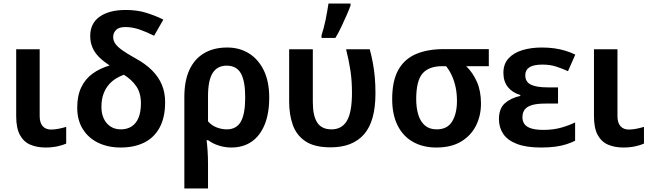

<svg xmlns="http://www.w3.org/2000/svg" viewBox="-20 -819 3657 1079"><path d="M203 -166Q203 -129 220 -110Q237 -91 266 -91Q288 -91 310 -95.5Q332 -100 352 -106V-12Q332 -3 302 3.5Q272 10 236 10Q189 10 151.5 -5.5Q114 -21 92.5 -59.5Q71 -98 71 -166V-542H203Z M687 -763Q750 -763 800.5 -747.5Q851 -732 898 -709L846 -618Q805 -639 764.5 -653Q724 -667 684 -667Q648 -667 632 -650.5Q616 -634 616 -611Q616 -591 628 -573.5Q640 -556 667.5 -536.5Q695 -517 740 -492Q797 -461 834 -424Q871 -387 889.5 -343Q908 -299 908 -245Q908 -159 877 -102Q846 -45 790 -17.5Q734 10 658 10Q588 10 533 -16Q478 -42 446 -92.5Q414 -143 414 -214Q414 -281 436.5 -328Q459 -375 500 -405Q541 -435 596 -451Q564 -472 539 -496Q514 -520 500.5 -550Q487 -580 487 -617Q487 -688 540.5 -725.5Q594 -763 687 -763ZM676 -399Q656 -392 634 -379Q612 -366 593 -345Q574 -324 562 -292.5Q550 -261 550 -217Q550 -181 563 -153Q576 -125 600.5 -108.5Q625 -92 659 -92Q695 -92 720.5 -109Q746 -126 759 -158.5Q772 -191 772 -238Q772 -296 746 -334Q720 -372 676 -399Z M1493 -271Q1493 -181 1467 -118Q1441 -55 1393.5 -22.5Q1346 10 1280 10Q1244 10 1209.5 -1Q1175 -12 1150 -31H1141Q1144 -10 1146.5 27Q1149 64 1149 101V240H1016V-274Q1016 -365 1044.5 -426.5Q1073 -488 1127 -520Q1181 -552 1257 -552Q1326 -552 1379 -519Q1432 -486 1462.5 -423.5Q1493 -361 1493 -271ZM1254 -450Q1201 -450 1175 -408.5Q1149 -367 1149 -278V-137Q1169 -114 1197.5 -103Q1226 -92 1254 -92Q1309 -92 1333.5 -135.5Q1358 -179 1358 -271Q1358 -364 1333.5 -407Q1309 -450 1254 -450Z M1838 9Q1747 9 1696.5 -25Q1646 -59 1625.5 -117Q1605 -175 1605 -247V-542H1738V-245Q1738 -168 1763 -130Q1788 -92 1843 -92Q1901 -92 1929.5 -140Q1958 -188 1958 -298Q1958 -365 1949.5 -421.5Q1941 -478 1925 -542H2058Q2069 -501 2076 -462Q2083 -423 2086.5 -383Q2090 -343 2090 -294Q2090 -138 2026 -64.5Q1962 9 1838 9ZM1787 -621Q1793 -639 1799 -661.5Q1805 -684 1810 -708.5Q1815 -733 1819 -756.5Q1823 -780 1826 -799H1950V-788Q1941 -763 1927.5 -732.5Q1914 -702 1898.5 -669Q1883 -636 1865 -606H1787Z M2683 -237Q2683 -168 2654.5 -112Q2626 -56 2570.5 -23Q2515 10 2432 10Q2358 10 2302 -21Q2246 -52 2215 -113Q2184 -174 2184 -262Q2184 -363 2217.5 -424.5Q2251 -486 2316 -514.5Q2381 -543 2475 -543H2727V-447H2600Q2638 -410 2660.5 -358.5Q2683 -307 2683 -237ZM2319 -262Q2319 -212 2331 -173.5Q2343 -135 2368.5 -113.5Q2394 -92 2434 -92Q2494 -92 2521 -136.5Q2548 -181 2548 -251Q2548 -292 2541 -326.5Q2534 -361 2520.5 -391.5Q2507 -422 2487 -447H2465Q2390 -447 2354.5 -406Q2319 -365 2319 -262Z M3116 -328V-237H3045Q2998 -237 2969.5 -228.5Q2941 -220 2928.5 -203Q2916 -186 2916 -160Q2916 -137 2928 -121Q2940 -105 2966.5 -97Q2993 -89 3034 -89Q3090 -89 3135 -102Q3180 -115 3212 -131V-28Q3190 -17 3162 -8Q3134 1 3099 5.5Q3064 10 3021 10Q2938 10 2885.5 -10Q2833 -30 2808.5 -66Q2784 -102 2784 -149Q2784 -209 2817 -238.5Q2850 -268 2904 -280V-285Q2860 -298 2834.5 -329.5Q2809 -361 2809 -410Q2809 -459 2837.5 -490.5Q2866 -522 2915 -537Q2964 -552 3025 -552Q3062 -552 3094.5 -547.5Q3127 -543 3157 -534Q3187 -525 3213 -512L3172 -419Q3139 -434 3105 -445Q3071 -456 3028 -456Q2979 -456 2955.5 -441Q2932 -426 2932 -396Q2932 -359 2963 -343.5Q2994 -328 3057 -328Z M3450 -166Q3450 -129 3467 -110Q3484 -91 3513 -91Q3535 -91 3557 -95.5Q3579 -100 3599 -106V-12Q3579 -3 3549 3.5Q3519 10 3483 10Q3436 10 3398.5 -5.5Q3361 -21 3339.5 -59.5Q3318 -98 3318 -166V-542H3450Z"/></svg>

Font: Noto Sans Display SemiBold
Style: Regular
Weight: 600
Designer: Monotype Design Team
Foundry: Monotype Imaging Inc.
Version: Version 2.003